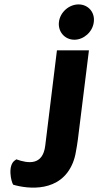

<svg xmlns="http://www.w3.org/2000/svg" viewBox="-20 -722 446 870"><path d="M40 115C108 135 255 151 310 16C316 1 321 -16 324 -35C327 -53 331 -72 333 -91L383 -494H238L185 -62C174 29 107 19 54 0L50 3C12 25 31 104 40 115ZM247 -622C242 -579 273 -542 317 -542C360 -542 400 -578 405 -622C411 -667 379 -702 336 -702C292 -702 252 -666 247 -622Z"/></svg>

Font: Bluebird
Style: SfBdObl
Weight: 700
Designer: Jasper
Foundry: Cannot Into Space Fonts
Version: Version 0.98